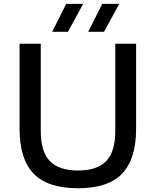

<svg xmlns="http://www.w3.org/2000/svg" viewBox="-20 -967 808 996"><path d="M385 9.5Q227.5 9.5 154.5 -66.2Q81.5 -142 81.5 -298V-740H191.5V-287.5Q191.5 -180 238.8 -131.2Q286 -82.5 385 -82.5Q483.5 -82.5 530.8 -131.2Q578 -180 578 -287.5V-740H686V-298Q686 -142 613.5 -66.2Q541 9.5 385 9.5ZM437.5 -802 510.5 -947H598.5L519.5 -802ZM250.5 -802 323.5 -947H411.5L332.5 -802Z"/></svg>

Font: Encode Sans SemiExpanded SemiExpanded Medium
Style: Regular
Weight: 500
Width: 6
Designer: Multiple Designers
Foundry: Impallari Type
Version: Version 3.000; ttfautohint (v1.8.3) -l 8 -r 50 -G 200 -x 14 